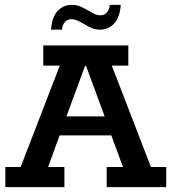

<svg xmlns="http://www.w3.org/2000/svg" viewBox="-20 -770 706 790"><path d="M2 0V-83H65L226 -500H158V-583H508V-500H440L601 -83H664V0H419V-83H486L426 -245L462 -213H206L237 -245L178 -83H245V0ZM243 -263 225 -291H437L421 -263L334 -499H330ZM391 -648Q368 -648 347.5 -659Q327 -670 308.5 -680.5Q290 -691 273 -691Q257 -691 247 -679.5Q237 -668 235 -648H190Q194 -701 217.5 -725.5Q241 -750 276 -750Q299 -750 319.5 -739.5Q340 -729 358.5 -718Q377 -707 394 -707Q410 -707 420 -719Q430 -731 432 -750H477Q473 -698 449.5 -673Q426 -648 391 -648Z"/></svg>

Font: Rokkitt SemiBold SemiBold
Style: Regular
Weight: 600
Version: Version 3.103